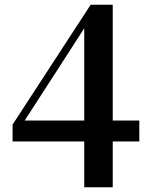

<svg xmlns="http://www.w3.org/2000/svg" viewBox="-20 -773 633 809"><path d="M335 16V-206V-224V-673H319L355 -685L219 -474L69 -242L79 -282V-265H567V-177H33V-248L362 -753H455V16Z"/></svg>

Font: Noto Serif TC ExtraLight
Style: Bold
Weight: 700
Version: Version 2.002-H1;hotconv 1.1.0;makeotfexe 2.6.0